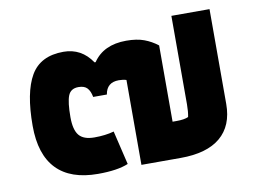

<svg xmlns="http://www.w3.org/2000/svg" viewBox="-62 -609 942 704"><g transform="rotate(-10 408.5 -257.0)"><path d="M44 -210Q44 -334 80 -396Q116 -458 202 -458Q269 -458 308 -400H312Q351 -458 436 -458Q475 -458 502 -448Q529 -438 552 -420V-136H567Q596 -136 611 -143Q615 -163 615 -189V-519H757V-166Q757 -85 706.5 -42.5Q656 0 558 0H412V-316Q401 -320 384 -320Q339 -320 332 -276H281Q277 -298 266.5 -309.5Q256 -321 234 -321Q205 -321 195.5 -297Q186 -273 186 -217Q186 -170 203 -149.5Q220 -129 260 -129Q301 -129 333 -138L363 -12Q323 5 250 5Q148 5 96 -49Q44 -103 44 -210Z"/></g></svg>

Font: Athiti
Style: Bold
Weight: 700
Designer: CadsonDemak Team
Foundry: CadsonDemak
Version: Version 1.033